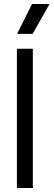

<svg xmlns="http://www.w3.org/2000/svg" viewBox="-20 -945 269 965"><path d="M64.9 -700.2H145V0H64.9ZM65.9 -774.9 141.1 -924.8H229L144 -774.9Z"/></svg>

Font: TASA Explorer
Style: Regular
Weight: 400
Designer: Weizhong Zhang
Foundry: Local Remote
Version: Version 1.000;Glyphs 3.1.2 (3151)